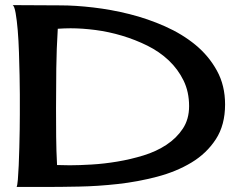

<svg xmlns="http://www.w3.org/2000/svg" viewBox="-20 -741 937 761"><path d="M220.7 -719.7Q278.3 -719.7 349.6 -711.4Q420.9 -703.1 493.2 -685.1Q565.4 -667 633.8 -636.7Q702.1 -606.4 754.9 -563Q807.6 -519.5 839.8 -460.9Q872.1 -402.3 872.1 -327.1Q872.1 -245.1 835.4 -189Q798.8 -132.8 738.8 -96.7Q678.7 -60.5 602.5 -40.5Q526.4 -20.5 447.3 -11.7Q368.2 -2.9 293.9 -1.5Q219.7 0 163.1 0H45.9Q48.8 -5.9 50.8 -29.3Q52.7 -52.7 54.2 -85.4Q55.7 -118.2 56.6 -156.2Q57.6 -194.3 58.1 -228Q58.6 -261.7 58.6 -287.6Q58.6 -313.5 58.6 -323.2Q58.6 -334 58.6 -366.7Q58.6 -399.4 57.6 -441.9Q56.6 -484.4 55.2 -532.2Q53.7 -580.1 50.3 -620.6Q46.9 -661.1 42 -689Q37.1 -716.8 30.3 -720.7ZM206.1 -86.9Q218.8 -86.9 231.4 -86.4Q244.1 -85.9 256.8 -85.9Q293.9 -85.9 343.3 -88.9Q392.6 -91.8 445.3 -100.6Q498 -109.4 548.8 -125Q599.6 -140.6 639.6 -167Q679.7 -193.4 704.6 -231Q729.5 -268.6 729.5 -320.3Q729.5 -377 707.5 -421.9Q685.5 -466.8 648.9 -501.5Q612.3 -536.1 564 -560.1Q515.6 -584 463.4 -599.6Q411.1 -615.2 358.4 -622.1Q305.7 -628.9 259.8 -628.9Q247.1 -628.9 234.4 -628.4Q221.7 -627.9 209 -627Q204.1 -547.9 203.1 -469.7Q202.1 -391.6 202.1 -312.5Q202.1 -255.9 202.6 -199.7Q203.1 -143.6 206.1 -86.9Z"/></svg>

Font: Cherry Cream Soda
Style: Regular
Weight: 400
Designer: Font Diner, Inc
Foundry: Font Diner, Inc
Version: Version 1.000